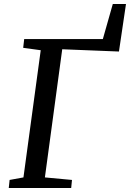

<svg xmlns="http://www.w3.org/2000/svg" viewBox="-20 -938 649 958"><path d="M23.7 0 28 -40.2 97 -52.8 183.2 -687.4 95.7 -699.4 100.7 -743H493.1L542.8 -918H608.6L573.5 -680.9L290.5 -692.2L204 -52.8L339.2 -40.2L335.2 0Z"/></svg>

Font: Merriweather 7pt Light
Style: Italic
Weight: 300
Italic angle: -7.8°
Designer: Eben Sorkin
Foundry: Eben Sorkin
Version: Version 2.200;gftools[0.9.31]